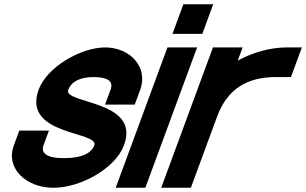

<svg xmlns="http://www.w3.org/2000/svg" viewBox="-20 -837 1446 907"><path d="M642.3 -413 616.5 -343H476.5L502.3 -413C516 -450 495.1 -472 424.4 -473C354.4 -473 317 -450 302.3 -413C277.2 -345 647 -366 565.3 -150C525.5 -42 359.2 51 231.6 50C104.6 50 5.1 -41 45.3 -150L71.1 -220H211.1L185.3 -150C172.4 -115 199.8 -89 283.2 -90C367.2 -90 412 -114 425.3 -150C450.4 -218 83.9 -195 162.3 -413C201.8 -520 359.7 -612 476.1 -613C594.1 -613 681.8 -520 642.3 -413Z M864.7 -677H794.7L846.3 -817H916.3H917.3H987.3L935.7 -677H865.7ZM745.2 -543 771.1 -613H911.1L885.2 -543L692.4 -20L666.6 50H526.6L552.4 -20Z M1103.2 -550.9C1177.3 -591 1258.8 -613 1336.1 -613H1406.1L1354.4 -473H1284.4C1147.3 -473 1055 -417.6 1006 -287.5L1004 -282L978.2 -212L907.4 -20L881.6 50H741.6L767.4 -20L838.2 -212L864 -282C864.4 -283.2 864.9 -284.5 865.3 -285.7L960.2 -543L986.1 -613H1126.1Z"/></svg>

Font: Nordica Plus
Style: NordicaClassicRgObl
Weight: 500
Version: Version 1.01